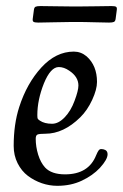

<svg xmlns="http://www.w3.org/2000/svg" viewBox="-20 -597 403 630"><path d="M216.8 -524.9Q191.4 -524.9 157.7 -523.9Q124 -522.9 106 -522.9Q94.7 -522.9 90.6 -525.1Q86.4 -527.3 87.4 -535.2L91.3 -564.9Q92.3 -572.8 96.9 -575Q101.6 -577.1 112.8 -577.1Q130.9 -577.1 164.6 -576.4Q198.2 -575.7 223.1 -575.7H233.4Q265.1 -575.7 296.9 -576.4Q328.6 -577.1 345.2 -577.1Q356.4 -577.1 360.4 -575Q364.3 -572.8 363.3 -564.9L359.4 -535.2Q358.4 -527.3 353.8 -525.1Q349.1 -522.9 337.9 -522.9Q321.3 -522.9 290.3 -523.9Q259.3 -524.9 227.5 -524.9ZM222.2 -427.7Q245.6 -427.7 264.2 -412.1Q298.3 -381.8 298.3 -328.1Q298.3 -303.7 282.5 -269.3Q266.6 -234.9 243.2 -211.9Q188.5 -158.2 128.9 -158.2Q108.9 -158.2 103 -155.5Q97.2 -152.8 97.2 -141.6Q97.2 -115.7 105.2 -89.6Q113.3 -63.5 127.9 -47.4Q148.9 -24.9 193.4 -24.9Q270.5 -24.9 295.4 -87.4Q300.3 -99.1 303.7 -103.5Q307.1 -107.9 312 -107.9Q319.3 -107.9 325.2 -105Q333 -101.1 333 -90.8Q333 -73.7 307.6 -45.9Q284.2 -21 248.5 -4.2Q212.9 12.7 168 12.7Q142.1 12.7 117.2 4.2Q92.3 -4.4 71.5 -20Q50.8 -35.6 37.8 -61.3Q24.9 -86.9 24.9 -118.2Q24.9 -189.5 43 -245.6Q67.9 -323.2 115.7 -375.5Q163.6 -427.7 222.2 -427.7ZM110.8 -201.2Q126 -190.9 150.9 -190.9Q171.9 -190.9 192.1 -211.9Q212.4 -232.9 224.6 -266.1Q237.3 -299.8 237.3 -316.4Q237.3 -345.2 207 -365.2Q189.9 -377 172.9 -377Q146 -377 124 -323.2Q102.5 -269 102.5 -219.2Q102.5 -210 103.8 -207.5Q105 -205.1 110.8 -201.2Z"/></svg>

Font: Cooper*
Style: Italic
Weight: 400
Italic angle: -7°
Designer: Owen Earl
Foundry: indestructible type*
Version: Version 0.001